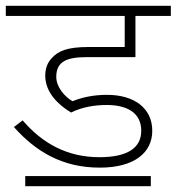

<svg xmlns="http://www.w3.org/2000/svg" viewBox="-20 -642 609 662"><path d="M348 -280C414 -280 467 -256 467 -191C467 -133 421 -100 323 -100C211 -100 126 -148 58 -227L28 -204C102 -121 193 -64 324 -64C445 -64 505 -117 505 -191C505 -269 443 -315 349 -315C301 -315 262 -306 230 -293C204 -308 174 -341 174 -377C174 -430 210 -445 279 -445H447V-587H569V-622H0V-587H410V-480H287C211 -480 180 -466 158 -441C144 -426 136 -407 136 -381C136 -324 180 -281 225 -254C263 -273 307 -280 348 -280ZM67 -35V0H500V-35Z"/></svg>

Font: Noto Sans Devanagari UI ExtraLight
Style: Regular
Weight: 200
Designer: Jelle Bosma - Monotype Design Team
Foundry: Monotype Imaging Inc.
Version: Version 2.003